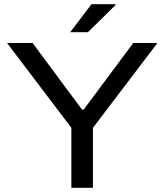

<svg xmlns="http://www.w3.org/2000/svg" viewBox="-20 -891 781 911"><path d="M318.6 0V-284.5L13.5 -687H134.6L368.9 -371.4H377.4L612.2 -687H727L421 -284.5V0ZM313.2 -738.2 414 -871.2H527.4L528.4 -867.2L397.1 -738.2Z"/></svg>

Font: Archivo SemiBold SemiExpanded
Style: Regular
Weight: 600
Width: 6
Version: Version 2.001